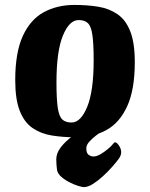

<svg xmlns="http://www.w3.org/2000/svg" viewBox="-20 -544 609 779"><path d="M287.7 13Q234.9 13 190.1 5.7Q145.2 -1.7 111.9 -24.7Q78.6 -47.6 60.2 -94.2Q41.8 -140.7 41.8 -219Q41.8 -331.2 72.6 -398.1Q103.3 -465 157.7 -494.5Q212.1 -524 281.9 -524Q334.7 -524 379 -516.7Q423.3 -509.3 456.7 -486.3Q490.2 -463.4 508.5 -416.8Q526.9 -370.3 526.9 -292Q526.9 -180.5 496.2 -113.3Q465.5 -46 412 -16.5Q358.5 13 287.7 13ZM270 -46.9Q307.7 -46.9 333.8 -110.5Q360 -174.1 360 -299.1Q360 -367.6 354.8 -402.6Q349.6 -437.7 336.6 -450.1Q323.6 -462.6 299 -462.6Q260.9 -462.6 235 -399Q209.1 -335.4 209.1 -209.6Q209.1 -142.2 214.3 -107.1Q219.5 -72 232.6 -59.5Q245.7 -46.9 270 -46.9ZM320.2 215.2Q313.9 215.2 297.4 210.2Q280.8 205.2 261.8 195.5Q242.9 185.9 228.5 173.2Q214 160.5 211.3 145.2Q210 135.6 209.2 125.1Q208.3 114.6 208.3 102.2Q208.3 77.2 227.4 52.6Q246.6 28.1 276.1 6.9Q305.7 -14.3 338.6 -29.3Q371.5 -44.2 398.9 -49.2Q423.8 -50.9 428.7 -47.1Q433.5 -43.2 425.4 -35.8Q417.3 -28.3 401.6 -17.5Q385.8 -6.6 369.4 6Q353 18.6 341.6 31.7Q330.2 44.7 330.2 57.5Q330.2 77.7 339.8 84.3Q349.3 90.9 359.1 90.9Q372.1 90.9 388 81.6Q403.9 72.2 417.8 60.5Q431.7 48.9 436.4 42.5Q440.6 37.5 442.5 35.5Q444.4 33.5 447.1 33.5Q453.9 33.5 462.8 46.7Q471.7 60 471.7 73.8Q471.7 86.1 462.7 98.9Q453.7 111.9 436.5 131.4Q419.4 151 398.7 170Q378 189.1 357.5 202.1Q336.9 215.2 320.2 215.2Z"/></svg>

Font: Briem Hand Thin
Style: Regular
Weight: 100
Designer: Gunnlaugur SE Briem, Eben Sorkin
Foundry: Sorkin Type Co.
Version: Version 1.003